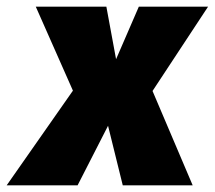

<svg xmlns="http://www.w3.org/2000/svg" viewBox="-77 -554 642 574"><path d="M545 -534 379 -282 499 0H290L246 -178L155 0H-57L141 -283L30 -534H241L270 -377L338 -534Z"/></svg>

Font: Fira Sans Black
Style: Italic
Weight: 900
Italic angle: -8°
Designer: Carrois Corporate & Edenspiekermann AG
Foundry: Carrois Corporate GbR & Edenspiekermann AG
Version: Version 4.203